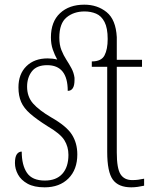

<svg xmlns="http://www.w3.org/2000/svg" viewBox="-20 -792 658 822"><path d="M171 10Q126 10 98 -5.5Q70 -21 57 -45Q44 -69 44 -94Q44 -120 52 -131.5Q60 -143 73 -143Q73 -85 95.5 -52Q118 -19 172 -19Q221 -19 247 -48Q273 -77 273 -129Q273 -164 255.5 -192Q238 -220 183 -252Q137 -281 109.5 -305Q82 -329 70.5 -355.5Q59 -382 59 -418Q59 -475 93 -508.5Q127 -542 184 -542Q206 -542 225 -537Q214 -557 206 -580Q198 -603 198 -632Q198 -699 237 -735.5Q276 -772 341 -772Q397 -772 436.5 -740Q476 -708 480 -633V-536H588V-506H480V-139Q480 -71 496 -46Q512 -21 546 -21Q560 -21 571.5 -22.5Q583 -24 597 -27V3Q584 6 569.5 8Q555 10 542 10Q487 10 463 -23Q439 -56 439 -142V-506H373V-529Q414 -529 427.5 -555Q441 -581 441 -625Q441 -672 427.5 -698Q414 -724 391.5 -733.5Q369 -743 342 -743Q296 -743 265 -717.5Q234 -692 234 -631Q234 -600 243 -577.5Q252 -555 264 -536.5Q276 -518 286 -499.5Q296 -481 299 -459Q299 -459 299 -459Q299 -457 299 -455Q299 -453 299 -454Q299 -452 299 -449Q299 -403 270 -403Q270 -513 182 -513Q137 -513 116.5 -486.5Q96 -460 96 -421Q96 -378 121.5 -349Q147 -320 200 -289Q265 -252 288 -215.5Q311 -179 311 -131Q311 -66 273 -28Q235 10 171 10Z"/></svg>

Font: Noto Serif Condensed ExtraLight
Style: Regular
Weight: 200
Width: 3
Designer: Monotype Design Team
Foundry: Monotype Imaging Inc.
Version: Version 2.013; ttfautohint (v1.8.4.7-5d5b)